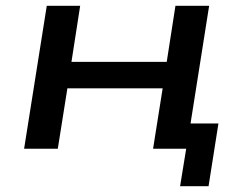

<svg xmlns="http://www.w3.org/2000/svg" viewBox="-20 -512 811 661"><path d="M600 129 621 0H507L540 -208H212L179 0H63L141 -492H256L226 -299H554L584 -492H700L636 -87H732L698 129Z"/></svg>

Font: Nunito Sans 10pt Expanded SemiBold
Style: Italic
Weight: 600
Width: 7
Italic angle: -9°
Designer: Vernon Adams
Foundry: Vernon Adams
Version: Version 3.101;gftools[0.9.27]